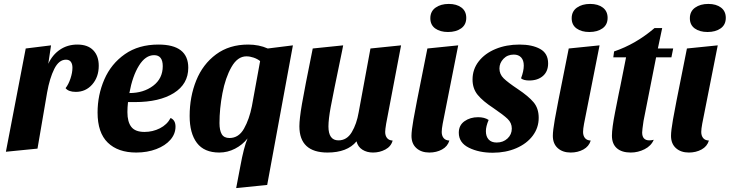

<svg xmlns="http://www.w3.org/2000/svg" viewBox="-20 -757 3717 978"><path d="M374 -530Q427 -530 455 -501Q483 -472 483 -422Q483 -365 450 -327Q417 -289 366 -289Q329 -289 314 -308Q329 -327 339 -357Q349 -387 349 -412Q349 -431 341 -442Q333 -453 316 -453Q280 -453 256.5 -406Q233 -359 220 -286L171 0L10 16L111 -510L240 -526L226 -432Q247 -478 285.5 -504Q324 -530 374 -530Z M939 -412Q939 -329 865.5 -283Q792 -237 667 -237H632Q629 -210 629 -186Q629 -136 649 -110.5Q669 -85 716 -85Q758 -85 794.5 -103.5Q831 -122 849 -156Q874 -145 874 -112Q874 -75 848 -45Q822 -15 776 2.5Q730 20 674 20Q581 20 529 -30.5Q477 -81 477 -184Q477 -273 511.5 -352.5Q546 -432 616 -481Q686 -530 787 -530Q939 -530 939 -412ZM639 -283Q711 -283 760 -320Q809 -357 809 -420Q809 -476 765 -476Q721 -476 688 -423Q655 -370 639 -283Z M1204 91Q1222 -8 1241 -52Q1215 -19 1177 0.5Q1139 20 1097 20Q1020 20 983 -29Q946 -78 946 -166Q946 -264 979.5 -347Q1013 -430 1080.5 -480Q1148 -530 1244 -530Q1299 -530 1344 -510L1472 -526L1341 185L1183 201ZM1235 -470Q1190 -470 1159 -415.5Q1128 -361 1113 -282Q1098 -203 1098 -130Q1098 -93 1109.5 -73.5Q1121 -54 1149 -54Q1196 -54 1223 -102Q1250 -150 1263 -216L1305 -446Q1291 -457 1272 -463.5Q1253 -470 1235 -470Z M1942 -85Q1942 -66 1951.5 -54Q1961 -42 1980 -41Q1972 -11 1943 4.5Q1914 20 1880 20Q1849 20 1826 5.5Q1803 -9 1796 -37Q1749 20 1648 20Q1577 20 1541 -13.5Q1505 -47 1505 -114Q1505 -151 1518 -227Q1531 -303 1573 -510L1728 -526Q1724 -507 1723 -500Q1676 -274 1664.5 -211.5Q1653 -149 1653 -113Q1653 -42 1704 -42Q1747 -42 1772 -84Q1797 -126 1807 -185L1867 -510L2023 -526L1947 -127Q1942 -97 1942 -85Z M2355 -666Q2355 -631 2329 -612.5Q2303 -594 2262 -594Q2222 -594 2197 -612Q2172 -630 2172 -664Q2172 -699 2198.5 -718Q2225 -737 2266 -737Q2306 -737 2330.5 -718.5Q2355 -700 2355 -666ZM2230 -85Q2230 -66 2239.5 -54Q2249 -42 2269 -41Q2260 -11 2231.5 4.5Q2203 20 2167 20Q2126 20 2101 -2.5Q2076 -25 2076 -65Q2076 -91 2086 -148Q2096 -205 2104 -244L2157 -510L2314 -526L2235 -127Q2230 -100 2230 -85Z M2494 -206Q2439 -242 2413 -274Q2387 -306 2387 -352Q2387 -404 2418.5 -444.5Q2450 -485 2504.5 -507.5Q2559 -530 2626 -530Q2691 -530 2731.5 -507.5Q2772 -485 2772 -434Q2772 -393 2745.5 -370Q2719 -347 2676 -347Q2647 -347 2634 -358Q2648 -395 2648 -423Q2648 -450 2634.5 -464.5Q2621 -479 2597 -479Q2565 -479 2544.5 -457.5Q2524 -436 2524 -408Q2524 -379 2545.5 -358Q2567 -337 2618 -303Q2672 -267 2698 -236Q2724 -205 2724 -157Q2724 -106 2693.5 -65.5Q2663 -25 2609.5 -2Q2556 21 2490 21Q2420 21 2368.5 -4.5Q2317 -30 2317 -81Q2317 -119 2346 -139.5Q2375 -160 2415 -160Q2448 -160 2469 -146Q2455 -113 2455 -89Q2455 -62 2469 -46.5Q2483 -31 2510 -31Q2543 -31 2565 -51.5Q2587 -72 2587 -102Q2587 -131 2565.5 -151.5Q2544 -172 2494 -206Z M3075 -666Q3075 -631 3049 -612.5Q3023 -594 2982 -594Q2942 -594 2917 -612Q2892 -630 2892 -664Q2892 -699 2918.5 -718Q2945 -737 2986 -737Q3026 -737 3050.5 -718.5Q3075 -700 3075 -666ZM2950 -85Q2950 -66 2959.5 -54Q2969 -42 2989 -41Q2980 -11 2951.5 4.5Q2923 20 2887 20Q2846 20 2821 -2.5Q2796 -25 2796 -65Q2796 -91 2806 -148Q2816 -205 2824 -244L2877 -510L3034 -526L2955 -127Q2950 -100 2950 -85Z M3400 -465H3322L3258 -141Q3251 -94 3251 -82Q3251 -42 3288 -42Q3298 -42 3310 -45Q3297 -14 3263.5 3Q3230 20 3193 20Q3147 20 3122 -2Q3097 -24 3097 -66Q3097 -104 3113 -185Q3129 -266 3132 -281L3140 -319L3169 -465H3104L3108 -495Q3218 -532 3314 -614H3353L3331 -510H3409Z M3677 -666Q3677 -631 3651 -612.5Q3625 -594 3584 -594Q3544 -594 3519 -612Q3494 -630 3494 -664Q3494 -699 3520.5 -718Q3547 -737 3588 -737Q3628 -737 3652.5 -718.5Q3677 -700 3677 -666ZM3552 -85Q3552 -66 3561.5 -54Q3571 -42 3591 -41Q3582 -11 3553.5 4.5Q3525 20 3489 20Q3448 20 3423 -2.5Q3398 -25 3398 -65Q3398 -91 3408 -148Q3418 -205 3426 -244L3479 -510L3636 -526L3557 -127Q3552 -100 3552 -85Z"/></svg>

Font: Sansita
Style: Bold Italic
Weight: 700
Italic angle: -11°
Designer: Pablo Cosgaya
Foundry: Omnibus-Type
Version: Version 1.006